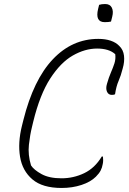

<svg xmlns="http://www.w3.org/2000/svg" viewBox="-20 -913 640 953"><path d="M472 -889Q484 -893 502 -893Q526 -893 535 -875Q544 -857 537 -830L531 -806Q519 -803 500 -803Q451 -803 467 -869ZM286 20Q191 20 141 -22.5Q91 -65 79.5 -135Q68 -205 89 -289L96 -317Q146 -517 242 -618.5Q338 -720 468 -720Q503 -720 529.5 -711Q556 -702 572 -685Q592 -666 595.5 -636.5Q599 -607 589 -573Q580 -537 568.5 -511Q557 -485 551 -445Q545 -442 535 -442Q518 -442 511 -458Q504 -474 511 -497Q520 -529 530.5 -553Q541 -577 548 -598.5Q555 -620 552 -644Q521 -672 462 -672Q402 -672 341.5 -637.5Q281 -603 229.5 -523.5Q178 -444 145 -309L139 -284Q129 -244 123.5 -194.5Q118 -145 134 -92Q148 -70 186 -49Q224 -28 285 -28Q345 -28 398 -53.5Q451 -79 485 -136H491Q492 -128 492 -118Q492 -108 490 -99Q487 -81 479.5 -66.5Q472 -52 456 -36Q430 -10 384.5 5Q339 20 286 20Z"/></svg>

Font: Recursive Sn Csl St Lt
Style: Italic
Weight: 300
Italic angle: -15°
Version: Version 1.079;hotconv 1.0.112;makeotfexe 2.5.65598; ttfautoh